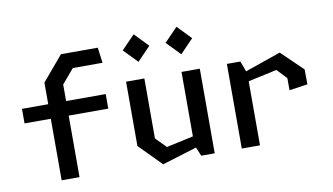

<svg xmlns="http://www.w3.org/2000/svg" viewBox="-79 -974 2018 1163"><g transform="rotate(-10 930.0 -392.0)"><path d="M215.5 0H325.5V-378.5H569V-468H325.5V-570L400.5 -658H583L570.5 -753H344L215.5 -601V-468H54V-378.5H215.5Z M816 -520.5H703.5V-125L838 11.5L1051.5 -54L1074 0H1157V-520.5H1044.5V-124L878.5 -88L816 -151.5ZM716.5 -710.5 798.5 -626 880 -710.5 798.5 -795ZM980 -710.5 1062 -626 1143.5 -710.5 1062 -795Z M1669.5 -297.5 1782.5 -314 1781.5 -406 1650.5 -532.5 1430.5 -456 1406.5 -520.5H1323.5V0H1435.5V-394L1612.5 -432.5L1669.5 -371.5Z"/></g></svg>

Font: Monaspace Krypton Medium
Style: Regular
Weight: 500
Designer: Riley Cran & the Lettermatic Team
Foundry: Lettermatic
Version: Version 1.101 (Monaspace Krypton)